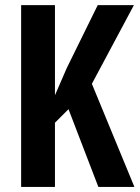

<svg xmlns="http://www.w3.org/2000/svg" viewBox="-20 -734 548 754"><path d="M195.8 0H63V-713.9H195.8V-359.9L242.2 -466.8L363.8 -713.9H505.9L340.8 -404.8L507.8 0H366.2L249 -305.2L195.8 -252Z"/></svg>

Font: Open Sans Hebrew Condensed
Style: Bold
Weight: 700
Width: 3
Foundry: Ascender Corporation, Yanek Iontef
Version: Version 2.001;PS 002.001;hotconv 1.0.70;makeotf.lib2.5.58329